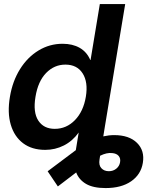

<svg xmlns="http://www.w3.org/2000/svg" viewBox="-20 -748 787 972"><path d="M514.6 204.1Q451.7 204.1 415.5 182.9Q379.4 161.6 365.7 125L272.9 195.8L221.2 119.1L363.8 12.2L378.4 -77.1Q347.2 -33.7 303.2 -11.5Q259.3 10.7 209 10.7Q141.6 10.7 96.9 -22.9Q52.2 -56.6 34.4 -117.2Q16.6 -177.7 30.3 -258.3Q43.5 -337.4 81.3 -397.9Q119.1 -458.5 175 -492.4Q231 -526.4 296.9 -526.4Q347.2 -526.4 383.3 -505.9Q419.4 -485.4 437 -444.3H438.5L485.4 -727.5H613.8L511.2 -108.9L502.9 -57.6Q531.2 -64 558.1 -64Q633.8 -64 673.6 -24.7Q713.4 14.6 703.1 76.7Q693.4 135.7 643.8 169.9Q594.2 204.1 514.6 204.1ZM257.3 -95.7Q316.4 -95.7 359.4 -139.9Q402.3 -184.1 414.6 -258.3Q426.8 -332 398.4 -376.5Q370.1 -420.9 311 -420.9Q254.9 -420.9 213.6 -378.7Q172.4 -336.4 159.7 -258.3Q146.5 -179.7 173.8 -137.7Q201.2 -95.7 257.3 -95.7ZM486.8 40.5 483.9 59.1Q479 88.4 493.2 103.5Q507.3 118.7 531.2 118.7Q552.7 118.7 568.6 106Q584.5 93.3 587.9 73.2Q591.3 54.2 580.8 41.5Q570.3 28.8 547.4 26.9Q520 23.9 486.8 40.5Z"/></svg>

Font: Inter Display Semi Bold
Style: Italic
Weight: 600
Italic angle: -9.39999°
Designer: Rasmus Andersson
Foundry: rsms
Version: Version 4.000;git-4fc901f